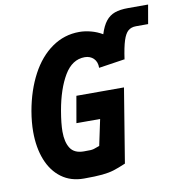

<svg xmlns="http://www.w3.org/2000/svg" viewBox="-90 -897 936 997"><g transform="rotate(-10 378.5 -398.0)"><path d="M54.5 -266.5Q54.5 -316.5 64.5 -375Q83.5 -481.5 127 -563.2Q170.5 -645 235.5 -690.5Q300.5 -736 380 -736Q409.5 -736 441.5 -727.5Q473.5 -719 501 -702.5Q514.5 -745.5 533.8 -769.8Q553 -794 580.8 -804Q608.5 -814 651 -814H757L739.5 -714H675.5Q650 -714 634 -700.2Q618 -686.5 607 -652.2Q596 -618 587 -554.5L582 -555V-554.5L449.5 -534.5Q450 -566 431.8 -584Q413.5 -602 385 -602Q319 -602 277.2 -531.8Q235.5 -461.5 216 -350Q204.5 -283.5 204.5 -241Q204.5 -185 225.5 -153Q246.5 -121 296.5 -121Q324 -121 332.2 -121.5Q340.5 -122 348.8 -124.2Q357 -126.5 379.5 -135L408.5 -272H283.5L308 -412H559L495 -21.5Q455 -4.5 429.8 3.2Q404.5 11 369.2 14.5Q334 18 272.5 18Q203.5 18 154.5 -18Q105.5 -54 80 -118.2Q54.5 -182.5 54.5 -266.5Z"/></g></svg>

Font: JuliaMono Black
Style: Italic
Weight: 900
Italic angle: -9°
Monospace: yes
Designer: cormullion
Foundry: corm
Version: Version 0.057; ttfautohint (v1.8.4)